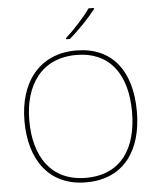

<svg xmlns="http://www.w3.org/2000/svg" viewBox="-62 -1056 878 1067"><g transform="rotate(-5 377.0 -522.0)"><path d="M502 -996V-1003H472C443 -960 378 -889 333 -849V-843H354C407 -887 467 -951 502 -996ZM690 -409C690 -641 579 -776 382 -776C177 -776 63 -625 63 -410C63 -194 168 -41 376 -41C587 -41 690 -194 690 -409ZM90 -410C90 -607 186 -751 382 -751C562 -751 663 -626 663 -409C663 -207 573 -66 377 -66C182 -66 90 -210 90 -410Z"/></g></svg>

Font: Noto Sans Tamil UI Thin
Style: Regular
Weight: 100
Designer: Jelle Bosma - Monotype Design Team
Foundry: Monotype Imaging Inc.
Version: Version 2.004